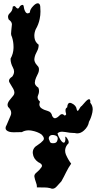

<svg xmlns="http://www.w3.org/2000/svg" viewBox="-20 -798 603 1179"><path d="M288.6 357.4Q270.5 353 251.5 353Q249.5 353 247.6 353Q247.6 353 233.4 353Q219.7 353 206.1 352.5Q206.5 349.1 206.5 346.2Q206.5 340.8 205.1 335.4Q203.1 326.7 199.7 318.4Q193.8 302.7 191.4 288.1Q190.9 286.1 190.9 283.7Q190.9 271.5 205.1 260.7Q223.6 245.6 234.9 228.5Q237.8 224.1 237.8 219.7Q237.8 208 214.8 197.8Q185.1 177.2 181.6 144.5Q181.2 141.6 181.2 138.7Q181.2 109.4 212.4 91.8Q231.9 79.6 245.1 64.5Q249.5 59.1 249.5 53.2Q249.5 42 233.9 26.9Q210 10.7 175.8 4.4Q165.5 2.4 155.8 2.4Q132.8 2.4 114.3 13.2Q96.7 13.7 65.4 14.2Q65.4 14.2 63 14.2Q33.7 14.2 20.5 2.4Q14.6 -2.4 14.2 -10.7Q14.2 -11.2 14.2 -12.2Q14.2 -20 21 -31.2Q32.2 -59.6 44.9 -87.4Q48.8 -95.7 48.8 -104.5Q48.8 -123.5 29.3 -142.1Q26.4 -148.9 26.4 -155.3Q26.4 -159.7 27.8 -163.1Q30.8 -172.4 37.1 -180.7Q48.8 -195.8 62 -211.4Q68.4 -219.2 68.4 -229Q68.4 -239.3 62 -251.5Q51.8 -270 39.1 -290Q35.2 -295.9 35.2 -301.8Q35.2 -315.4 55.2 -327.6Q66.4 -343.3 66.4 -358.4Q66.4 -370.6 59.6 -382.8Q44.9 -409.7 44.9 -436Q44.9 -437 44.9 -438Q62 -468.3 63 -502.9Q63 -502.9 63 -511.2Q63 -541 53.7 -570.3Q48.3 -580.1 47.9 -590.3Q47.9 -600.1 49.3 -610.4Q53.2 -640.1 53.2 -647.9Q53.2 -664.6 33.7 -677.7Q29.3 -687 29.3 -694.8Q29.3 -707 40 -716.8Q58.1 -732.9 58.1 -756.8Q63.5 -760.7 67.9 -760.7Q71.8 -760.7 74.7 -756.8Q80.6 -748.5 86.9 -746.1Q87.9 -745.6 89.4 -745.6Q91.8 -745.6 94.2 -747.6Q97.7 -750.5 103 -760.7Q111.8 -768.1 117.7 -768.1Q124.5 -768.1 126 -756.8Q128.4 -736.8 137.2 -723.6Q140.6 -718.3 146.5 -716.3Q147.5 -715.8 148.9 -715.8Q154.8 -715.8 163.6 -721.2Q163.6 -721.7 163.6 -722.2Q163.6 -740.2 184.1 -761.2Q200.2 -777.8 211.9 -777.8Q215.3 -777.8 218.3 -776.4Q222.7 -773.9 225.1 -767.6Q227.5 -762.2 227.5 -752.4Q227.5 -752.4 227.5 -749Q228.5 -738.3 228.5 -727.5Q228.5 -704.6 223.6 -681.2Q216.8 -647.5 199.2 -617.7Q190.9 -598.1 190.9 -578.6Q190.9 -571.8 191.9 -565.4Q195.3 -539.6 217.3 -523.4Q217.3 -523.4 217.3 -520Q217.3 -501 207 -482.4Q195.3 -461.9 191.9 -442.4Q190.9 -438 190.9 -433.6Q190.9 -427.2 192.9 -420.9Q195.8 -410.2 206.1 -398.9Q216.8 -389.2 218.8 -378.4Q219.2 -375 219.2 -371.1Q219.2 -363.8 217.3 -356.9Q214.8 -348.1 210 -339.4Q205.6 -330.6 201.7 -321.8Q194.3 -305.7 193.8 -289.6Q193.8 -273.9 215.8 -259.3Q219.7 -249 219.7 -238.8Q219.7 -226.6 214.4 -214.4Q210.9 -207 210.9 -200.7Q210.9 -186.5 225.6 -173.8Q221.7 -163.6 221.7 -155.8Q221.7 -151.4 223.1 -147.9Q226.1 -138.7 234.4 -133.3Q250 -122.6 272.9 -116.7Q295.9 -110.4 300.3 -85.9Q306.2 -75.7 311.5 -73.2Q314.5 -71.8 317.4 -71.8Q318.8 -72.3 322.3 -72.8Q335 -77.1 347.7 -90.8Q353.5 -97.2 360.4 -97.2Q368.2 -97.2 377 -88.4Q386.2 -90.8 386.2 -97.7Q386.2 -99.6 385.3 -102.1Q382.3 -110.8 382.3 -119.1Q382.3 -121.1 382.3 -123Q382.3 -127.9 384.8 -131.8Q386.7 -135.7 392.6 -138.7Q394.5 -166.5 409.2 -166.5Q414.6 -166.5 421.4 -163.1Q448.2 -150.4 451.2 -125.5Q453.6 -117.2 457 -117.2Q460.4 -117.2 465.3 -126.5Q474.6 -144 481.9 -147.5Q489.7 -156.7 504.4 -172.9Q519 -189 527.8 -189Q531.2 -188.5 533.2 -183.6Q534.7 -180.2 534.7 -174.3Q534.7 -171.4 534.2 -167.5Q549.3 -149.4 549.3 -126.5Q549.3 -118.2 547.4 -108.9Q540.5 -75.2 526.4 -50.3Q522 -20.5 495.6 3.4Q476.1 21 454.6 21Q446.8 21 438.5 18.6Q435.5 18.6 432.6 18.6Q411.1 18.6 380.9 12.7Q370.1 10.7 361.8 10.7Q342.3 10.7 333 21.5Q335.9 34.2 349.6 57.6Q362.3 78.1 371.6 78.1Q372.6 78.1 373.5 78.1Q376.5 77.1 378.9 71.8Q380.9 66.9 381.8 55.7Q380.9 49.3 380.9 45.4Q380.9 41 382.3 41Q382.3 41 382.8 41Q385.7 41 393.6 53.2Q401.9 65.9 401.9 75.2Q401.9 84.5 393.1 89.8Q379.9 108.4 379.9 127.4Q379.9 139.2 384.8 151.4Q398.4 182.6 417 207Q399.9 231.4 386.2 259.3Q372.6 287.6 356.9 315.4Q345.2 328.6 327.1 348.1Q315.4 360.8 302.7 360.8Q302.2 360.8 301.8 360.8Q295.4 360.8 288.6 357.4ZM330.6 68.4Q334.5 59.1 334.5 52.2Q334.5 38.1 318.4 33.2Q310.1 30.8 303.2 30.8Q290 30.8 283.2 39.6Q279.8 43.9 279.3 50.8Q279.3 57.6 284.7 66.9Q286.6 81.5 304.2 81.5Q305.2 81.5 306.6 81.5Q326.2 81.1 330.6 68.4Z"/></svg>

Font: Brazier Flame
Style: Regular
Weight: 400
Designer: Walter E Stewart
Version: 0.1